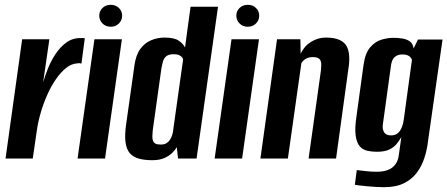

<svg xmlns="http://www.w3.org/2000/svg" viewBox="-20 -658 1857 797"><path d="M3 0 72 -495H185L159 -316Q166 -340 178 -371Q190 -402 209 -431.5Q228 -461 254 -480.5Q280 -500 313 -500Q317 -500 323 -500Q329 -500 332 -499L318 -394Q316 -395 311.5 -395.5Q307 -396 302 -395Q277 -394 254.5 -376Q232 -358 212 -329Q192 -300 176 -264Q160 -228 149 -190Q138 -152 133 -117L116 0Z M302 0 372 -495H486L416 0ZM440 -547Q419 -547 405.5 -560.5Q392 -574 392 -593Q392 -612 405.5 -625Q419 -638 440 -638Q460 -638 473.5 -625Q487 -612 487 -593Q487 -574 473.5 -560.5Q460 -547 440 -547Z M612 7Q580 7 556.5 0.5Q533 -6 519 -22Q505 -38 501 -68Q497 -98 504 -145L538 -386Q544 -430 562.5 -455Q581 -480 607.5 -491Q634 -502 663 -502Q703 -502 721.5 -489.5Q740 -477 748 -461L771 -630H885L796 0H719L714 -47Q708 -37 696 -24.5Q684 -12 663.5 -2.5Q643 7 612 7ZM647 -58Q662 -58 671 -63.5Q680 -69 686 -78.5Q692 -88 695.5 -100Q699 -112 700 -126Q710 -197 720 -268.5Q730 -340 740 -410Q740 -415 736 -420Q732 -425 723.5 -429Q715 -433 701 -433Q682 -433 671.5 -425.5Q661 -418 657 -404.5Q653 -391 650 -374L614 -117Q613 -104 612.5 -93Q612 -82 615 -74Q618 -66 625 -62Q632 -58 647 -58Z M871 0 941 -495H1055L985 0ZM1009 -547Q988 -547 974.5 -560.5Q961 -574 961 -593Q961 -612 974.5 -625Q988 -638 1009 -638Q1029 -638 1042.5 -625Q1056 -612 1056 -593Q1056 -574 1042.5 -560.5Q1029 -547 1009 -547Z M1061 0 1130 -495H1227L1228 -435Q1243 -467 1271.5 -484.5Q1300 -502 1332 -502Q1368 -502 1389 -492.5Q1410 -483 1419 -466Q1428 -449 1429.5 -425Q1431 -401 1426 -371L1375 0H1261L1312 -364Q1313 -376 1313.5 -386Q1314 -396 1311.5 -404Q1309 -412 1301 -416.5Q1293 -421 1277 -421Q1265 -421 1255.5 -417Q1246 -413 1240 -407Q1234 -401 1231 -396L1175 0Z M1575 119Q1561 119 1541 118Q1521 117 1502 115Q1483 113 1469.5 111.5Q1456 110 1453 109L1461 48Q1475 50 1500 52.5Q1525 55 1543 55Q1555 55 1569.5 53Q1584 51 1598 44Q1612 37 1622.5 22.5Q1633 8 1636 -18L1646 -89Q1639 -77 1628 -62.5Q1617 -48 1597.5 -38Q1578 -28 1544 -28Q1524 -28 1505.5 -32Q1487 -36 1474 -50Q1461 -64 1456.5 -94.5Q1452 -125 1460 -177L1489 -388Q1496 -438 1517 -462Q1538 -486 1564 -493.5Q1590 -501 1612 -501Q1633 -501 1651 -498Q1669 -495 1681.5 -486Q1694 -477 1697 -457L1715 -494H1817L1757 -74Q1753 -38 1742 -3.5Q1731 31 1710.5 58.5Q1690 86 1657 102.5Q1624 119 1575 119ZM1603 -96Q1620 -96 1630.5 -104.5Q1641 -113 1647.5 -128.5Q1654 -144 1656 -161L1690 -410Q1688 -415 1684 -420Q1680 -425 1672 -428.5Q1664 -432 1650 -432Q1630 -432 1617.5 -420.5Q1605 -409 1602 -379L1570 -147Q1567 -130 1570 -119.5Q1573 -109 1578.5 -104Q1584 -99 1590.5 -97.5Q1597 -96 1603 -96Z"/></svg>

Font: Alumni Sans Thin
Style: Bold Italic
Weight: 700
Italic angle: -8°
Version: Version 1.016